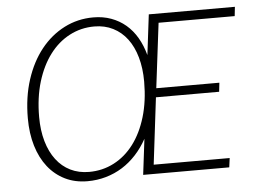

<svg xmlns="http://www.w3.org/2000/svg" viewBox="-51 -781 1126 852"><g transform="rotate(-5 512.0 -355.0)"><path d="M1024 -707.5 1019.5 -666.5H680.5L645 -378H926L921.5 -338H640L604 -41H942.5L937 0H553.5L573 -159Q551.5 -120 523.2 -89.2Q495 -58.5 461 -37.2Q427 -16 387.8 -4.8Q348.5 6.5 305.5 6.5Q250 6.5 205.8 -15.2Q161.5 -37 130.2 -76.5Q99 -116 82.2 -171.5Q65.5 -227 65.5 -294.5Q65.5 -389 90.8 -466.5Q116 -544 160.2 -599.2Q204.5 -654.5 264.2 -685Q324 -715.5 393.5 -715.5Q437 -715.5 473.2 -702.2Q509.5 -689 538 -664.8Q566.5 -640.5 586.8 -605.8Q607 -571 618.5 -528L640.5 -707.5ZM594 -412Q594 -472 580.2 -520.5Q566.5 -569 540.8 -603.2Q515 -637.5 478 -656.2Q441 -675 394.5 -675Q335 -675 284 -648.2Q233 -621.5 195.8 -572Q158.5 -522.5 137.2 -452.5Q116 -382.5 116 -296Q116 -236 130 -187.5Q144 -139 170 -104.8Q196 -70.5 233 -52.2Q270 -34 316 -34Q376 -34 427 -60.5Q478 -87 515 -136Q552 -185 573 -255Q594 -325 594 -412Z"/></g></svg>

Font: Lato TR Light
Style: Italic
Weight: 300
Italic angle: -12°
Designer: Lukasz Dziedzic
Foundry: Lukasz Dziedzic
Version: Version 1.104 2013